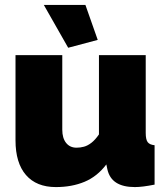

<svg xmlns="http://www.w3.org/2000/svg" viewBox="-20 -750 678 780"><path d="M43 -180V-526H233V-223Q233 -189 248.5 -169.5Q264 -150 291 -150Q306 -150 321 -154Q336 -158 351.5 -170Q367 -182 382 -204V-526H572V-210Q572 -183 580 -172.5Q588 -162 608 -160V0Q583 5 563 7.5Q543 10 528 10Q480 10 452 -8Q424 -26 416 -63L412 -82Q375 -33 323.5 -11.5Q272 10 207 10Q128 10 85.5 -39Q43 -88 43 -180ZM158 -730H327L377 -588L257 -556Z"/></svg>

Font: Raleway Thin Black
Style: Regular
Weight: 900
Version: Version 4.026